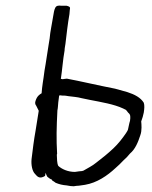

<svg xmlns="http://www.w3.org/2000/svg" viewBox="-20 -676 528 669"><path d="M104 -325C101 -318 103 -311 106 -308L115 -290C111 -267 108 -244 104 -221C98 -188 94 -155 90 -122C88 -102 92 -80 102 -70C111 -59 119 -52 137 -63L139 -74C140 -70 142 -65 145 -60C150 -56 155 -52 161 -50L162 -47C166 -45 170 -42 174 -39C186 -34 198 -31 212 -30C221 -28 230 -27 237 -27C243 -28 249 -29 255 -29C262 -30 270 -31 276 -32C318 -39 354 -64 382 -90C392 -99 401 -107 410 -117C418 -124 426 -132 433 -141C451 -156 461 -180 469 -205C475 -221 473 -243 472 -253C476 -263 479 -274 481 -284C483 -297 484 -309 481 -318C470 -336 449 -347 424 -355L381 -367C324 -378 270 -391 213 -402C207 -401 202 -401 198 -400C196 -401 194 -401 192 -401C197 -433 199 -467 205 -500C205 -508 207 -515 208 -523C212 -557 216 -593 222 -627C223 -637 223 -643 224 -647C225 -651 221 -654 212 -656H194C190 -656 186 -657 183 -656C173 -656 170 -644 168 -635L158 -578C156 -567 154 -555 153 -542C151 -528 148 -513 146 -498C143 -483 142 -468 139 -453C136 -438 134 -422 132 -407C131 -401 130 -394 129 -387C127 -375 126 -363 125 -351C118 -347 109 -341 104 -325ZM186 -342 188 -344C191 -344 194 -343 197 -343H203C207 -343 212 -342 218 -341C233 -339 250 -338 264 -334L293 -328C334 -320 377 -313 409 -298L419 -293L427 -283C435 -277 435 -269 433 -255L431 -248L429 -239C428 -234 427 -230 426 -225C425 -221 422 -217 419 -212C406 -193 392 -175 375 -159C356 -141 336 -125 315 -109C302 -98 285 -90 270 -81H269C268 -81 267 -80 266 -80C262 -80 259 -79 255 -79C251 -78 246 -78 241 -77C216 -77 195 -87 183 -98C178 -109 179 -122 178 -137L179 -140C176 -192 177 -232 180 -291C182 -300 182 -309 183 -319C184 -327 185 -335 186 -342Z"/></svg>

Font: Scribbler
Style: Ita
Weight: 400
Designer: Mew Too
Foundry: Cannot Into Space Fonts
Version: Version 1.001